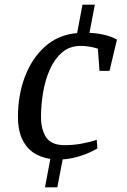

<svg xmlns="http://www.w3.org/2000/svg" viewBox="-20 -715 545 824"><path d="M173 89 196 -33Q151 -40 120.5 -62Q90 -84 73.5 -121.5Q57 -159 57 -212Q57 -307 87 -386Q117 -465 173.5 -515.5Q230 -566 311 -573L334 -695H387L364 -574Q395 -573 427.5 -565.5Q460 -558 482 -545L450 -411H407L400 -506Q386 -511 366 -514.5Q346 -518 327 -518Q279 -518 246.5 -490Q214 -462 194 -417Q174 -372 165 -318.5Q156 -265 156 -214Q156 -158 178.5 -125Q201 -92 258 -92Q294 -92 330 -98.5Q366 -105 395 -115L398 -78Q364 -58 324.5 -45.5Q285 -33 249 -31L226 89Z"/></svg>

Font: Manuale Medium
Style: Italic
Weight: 500
Italic angle: -11°
Version: Version 1.002